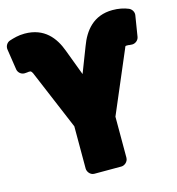

<svg xmlns="http://www.w3.org/2000/svg" viewBox="-165 -862 923 1001"><g transform="rotate(-15 296.5 -362.0)"><path d="M-24 -747C-40 -742 -52 -724 -49 -705L-32 -593C-29 -576 -14 -562 5 -562C18 -562 25 -564 26 -564H33C38 -564 41 -564 48 -551L184 -228V0C184 16 198 38 221 38H367C383 38 404 23 404 0V-221L545 -552C550 -565 549 -564 558 -564H565C566 -564 573 -562 586 -562C603 -562 620 -575 623 -593L641 -705C644 -721 634 -739 618 -746C594 -756 565 -762 533 -762C429 -762 377 -693 349 -617L296 -480L243 -621C216 -694 165 -762 58 -762C24 -762 -2 -754 -24 -747Z"/></g></svg>

Font: Asimov Print
Style: E
Weight: 500
Designer: Google
Version: Version 2.000980; 2014